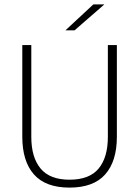

<svg xmlns="http://www.w3.org/2000/svg" viewBox="-20 -844 634 874"><path d="M296.5 10Q187.5 10 134.5 -50Q81.5 -110 81.5 -221.5V-639H122.5V-221Q122.5 -127.5 164.8 -76.8Q207 -26 296.5 -26Q387 -26 429 -76.8Q471 -127.5 471 -221V-639H512V-221.5Q512 -110 458.8 -50Q405.5 10 296.5 10ZM278.5 -706.5 405 -824H454V-823L319.5 -706H278.5Z"/></svg>

Font: Anek Malayalam ExtraLight
Style: Regular
Weight: 250
Version: Version 1.003